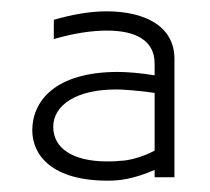

<svg xmlns="http://www.w3.org/2000/svg" viewBox="-20 -795 370 339"><path d="M253 -495V-482H288V-691C288 -750 234 -775 168 -775C138 -775 106 -769 75 -760V-726C109 -736 141 -741 169 -741C219 -741 253 -724 253 -683V-662C229 -666 204 -668 188 -668C77 -668 37 -616 37 -565C37 -520 73 -476 170 -476C192 -476 216 -479 253 -495ZM253 -631V-529C230 -517 206 -511 191 -511C183 -510 176 -510 169 -510C109 -510 74 -533 74 -571C74 -610 116 -637 184 -637H188C197 -637 226 -635 253 -631Z"/></svg>

Font: LINE Seed JP_OTF Thin
Style: Regular
Weight: 250
Designer: LY Corporation & Fontrix & Fontworks
Version: Version 1.007